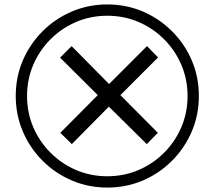

<svg xmlns="http://www.w3.org/2000/svg" viewBox="-20 -782 968 866"><path d="M304 -132 252 -183 421 -353 251 -522 303 -574 472 -403 643 -574 693 -523 523 -353 692 -183 642 -132 471 -301ZM464 64Q379 64 304 32Q229 0 172 -57Q115 -114 83 -189Q51 -264 51 -349Q51 -435 83 -509.5Q115 -584 172 -641Q229 -698 304 -730Q379 -762 464 -762Q550 -762 624.5 -730Q699 -698 756 -641Q813 -584 845 -509.5Q877 -435 877 -349Q877 -264 845 -189Q813 -114 756 -57Q699 0 624.5 32Q550 64 464 64ZM464 13Q539 13 604.5 -15Q670 -43 720 -93Q770 -143 798 -208.5Q826 -274 826 -349Q826 -424 798 -489.5Q770 -555 720 -605Q670 -655 604.5 -683Q539 -711 464 -711Q389 -711 323.5 -683Q258 -655 208 -605Q158 -555 130 -489.5Q102 -424 102 -349Q102 -274 130 -208.5Q158 -143 208 -93Q258 -43 323.5 -15Q389 13 464 13Z"/></svg>

Font: ugurmukhi25
Style: Book
Weight: 400
Designer: Jelle Bosma - Monotype Design Team
Foundry: Monotype Imaging Inc.
Version: Version 2.003